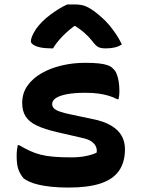

<svg xmlns="http://www.w3.org/2000/svg" viewBox="-20 -833 640 865"><path d="M300 -124Q338 -124 367 -130Q396 -136 415 -145Q418 -157 413 -170.5Q408 -184 393 -195Q378 -206 349 -212L236 -238Q180 -251 145.5 -267.5Q111 -284 95.5 -308.5Q80 -333 80 -369Q80 -413 103.5 -446.5Q127 -480 167 -503Q207 -526 258 -538Q309 -550 363 -550Q399 -550 423.5 -547.5Q448 -545 464 -539.5Q480 -534 488 -525Q499 -516 505 -501.5Q511 -487 514.5 -467Q518 -447 518 -422Q518 -412 517 -403.5Q516 -395 514 -386H508Q489 -396 468.5 -402Q448 -408 423.5 -411.5Q399 -415 364 -415Q314 -415 281 -408.5Q248 -402 231.5 -391Q215 -380 215 -364Q215 -354 222 -346Q229 -338 247.5 -331Q266 -324 301 -317L395 -297Q448 -287 481 -267Q514 -247 528.5 -220.5Q543 -194 543 -161Q543 -102 516 -63.5Q489 -25 433 -6.5Q377 12 289 12Q246 12 212.5 8.5Q179 5 153.5 -1Q128 -7 111 -15Q94 -23 86 -30Q72 -46 63.5 -68Q55 -90 55 -131Q55 -146 56.5 -158Q58 -170 60 -179H66Q92 -164 114.5 -153.5Q137 -143 162 -136.5Q187 -130 220.5 -127Q254 -124 300 -124ZM283 -813Q290 -813 296.5 -813Q303 -813 315 -813Q340 -813 358.5 -807.5Q377 -802 405 -782Q422 -769 439.5 -753.5Q457 -738 472.5 -719.5Q488 -701 502.5 -679.5Q517 -658 529 -633Q514 -623 496 -619Q478 -615 455 -615Q434 -615 422 -621.5Q410 -628 394 -650Q379 -669 357.5 -687.5Q336 -706 295 -731L350 -716H284L338 -733Q290 -699 262 -670Q234 -641 219 -615H213Q182 -615 161.5 -619.5Q141 -624 130 -631.5Q119 -639 119 -647Q119 -656 124.5 -669.5Q130 -683 142 -702Q154 -719 170.5 -735.5Q187 -752 206.5 -766.5Q226 -781 245.5 -793Q265 -805 283 -813Z"/></svg>

Font: Recursive Monospace Casual
Style: Bold
Weight: 700
Version: Version 1.047